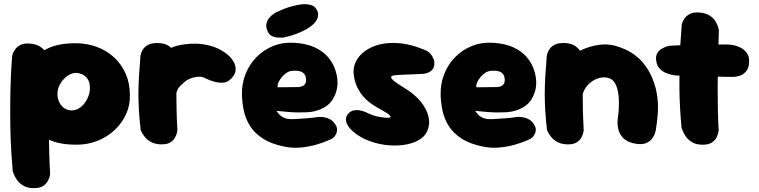

<svg xmlns="http://www.w3.org/2000/svg" viewBox="-20 -712 3742 946"><path d="M357 1Q281 1 231 -19.5Q181 -40 153.5 -75Q126 -110 114.5 -155Q103 -200 103 -250Q103 -314 118.5 -361.5Q134 -409 165.5 -439.5Q197 -470 245 -485Q293 -500 357 -499Q412 -498 459.5 -480Q507 -462 543 -428.5Q579 -395 599.5 -348Q620 -301 620 -242Q621 -192 600.5 -148Q580 -104 544 -70.5Q508 -37 460 -18Q412 1 357 1ZM147 215Q115 215 94.5 202.5Q74 190 63 173.5Q52 157 47.5 144.5Q43 132 43 132Q39 89 35.5 33Q32 -23 31 -84.5Q30 -146 30.5 -209Q31 -272 33.5 -330.5Q36 -389 40 -437Q40 -437 43 -447Q46 -457 55.5 -470Q65 -483 82.5 -491.5Q100 -500 130 -497Q162 -494 180.5 -480.5Q199 -467 208 -451Q217 -435 220 -423Q223 -411 223 -411Q222 -373 221 -320.5Q220 -268 219.5 -207.5Q219 -147 220 -84.5Q221 -22 222.5 37Q224 96 227 145Q227 145 225 155.5Q223 166 215.5 180Q208 194 192 204.5Q176 215 147 215ZM333 -168Q352 -168 368.5 -178Q385 -188 397 -204Q409 -220 416 -239.5Q423 -259 423 -278Q423 -308 411 -324Q399 -340 383 -346.5Q367 -353 355 -353Q339 -353 323 -344.5Q307 -336 293.5 -321.5Q280 -307 271.5 -288.5Q263 -270 263 -249Q263 -228 271.5 -209.5Q280 -191 296 -179.5Q312 -168 333 -168Z M754 -40Q729 -38 715.5 -54.5Q702 -71 696.5 -93.5Q691 -116 690 -133.5Q689 -151 689 -151Q681 -184 678.5 -203Q676 -222 677 -232.5Q678 -243 679.5 -250Q681 -257 681 -266Q685 -325 710 -371.5Q735 -418 775 -448Q815 -478 861 -489Q924 -501 972.5 -495Q1021 -489 1055.5 -472Q1090 -455 1110 -435Q1110 -435 1116 -428.5Q1122 -422 1129.5 -410.5Q1137 -399 1140 -384Q1143 -369 1138 -353Q1133 -337 1114 -320Q1098 -305 1075.5 -304.5Q1053 -304 1032.5 -310.5Q1012 -317 998 -323.5Q984 -330 984 -330Q972 -336 948 -333Q924 -330 899 -316Q882 -303 867 -287.5Q852 -272 849 -252Q847 -231 845 -212Q843 -193 842 -175Q841 -157 841 -137Q841 -117 842 -93Q842 -93 835 -81Q828 -69 809 -56.5Q790 -44 754 -40ZM767 -1Q740 -3 722 -13.5Q704 -24 693 -38Q682 -52 677.5 -62Q673 -72 673 -72Q667 -126 664.5 -168Q662 -210 662 -248.5Q662 -287 664.5 -332Q667 -377 672 -437Q672 -437 674.5 -447Q677 -457 685 -469.5Q693 -482 711 -491.5Q729 -501 759 -500Q792 -499 811 -486Q830 -473 839.5 -456.5Q849 -440 852 -427.5Q855 -415 855 -415Q852 -367 850.5 -328Q849 -289 849 -251Q849 -213 850 -169.5Q851 -126 854 -70Q854 -70 852 -59Q850 -48 842 -33.5Q834 -19 816.5 -9Q799 1 767 -1Z M1384 11Q1318 -2 1276.5 -28.5Q1235 -55 1212.5 -90.5Q1190 -126 1181.5 -166Q1173 -206 1172 -246Q1171 -299 1189.5 -346.5Q1208 -394 1243 -430Q1278 -466 1326.5 -485.5Q1375 -505 1433 -501Q1492 -497 1532 -478Q1572 -459 1596 -431Q1620 -403 1631 -371Q1642 -339 1643 -309Q1644 -262 1618.5 -221Q1593 -180 1530 -164Q1514 -160 1494 -159Q1474 -158 1453 -158Q1432 -158 1412 -159.5Q1392 -161 1376.5 -162.5Q1361 -164 1351.5 -165Q1342 -166 1342 -166Q1346 -161 1354 -150.5Q1362 -140 1379 -132Q1396 -124 1426 -125Q1465 -127 1489 -129Q1513 -131 1526 -132.5Q1539 -134 1543.5 -135Q1548 -136 1548 -136Q1548 -136 1556.5 -136Q1565 -136 1578.5 -134Q1592 -132 1606 -124.5Q1620 -117 1630 -102Q1642 -85 1641 -71.5Q1640 -58 1634 -48Q1628 -38 1621.5 -33Q1615 -28 1615 -28Q1615 -28 1594.5 -19Q1574 -10 1540.5 0Q1507 10 1466 14.5Q1425 19 1384 11ZM1348 -282 1451 -283Q1451 -283 1454.5 -283.5Q1458 -284 1464 -285.5Q1470 -287 1475.5 -290.5Q1481 -294 1484.5 -300.5Q1488 -307 1488 -317Q1488 -333 1481.5 -344Q1475 -355 1460.5 -360Q1446 -365 1420 -363Q1405 -362 1391.5 -353Q1378 -344 1367.5 -331Q1357 -318 1351.5 -304.5Q1346 -291 1348 -282ZM1376 -527Q1376 -527 1367 -526.5Q1358 -526 1345.5 -527Q1333 -528 1320.5 -534Q1308 -540 1301 -553Q1289 -576 1292.5 -594Q1296 -612 1307 -624.5Q1318 -637 1328 -643.5Q1338 -650 1338 -650Q1387 -673 1414.5 -680Q1442 -687 1461 -690Q1461 -690 1470 -691Q1479 -692 1492 -691Q1505 -690 1518 -685Q1531 -680 1539 -667Q1548 -652 1547.5 -639Q1547 -626 1542 -616.5Q1537 -607 1532 -601.5Q1527 -596 1527 -596Q1511 -580 1489.5 -568Q1468 -556 1446 -547.5Q1424 -539 1405.5 -534Q1387 -529 1376 -527Z M1862 -134Q1904 -128 1904 -137Q1904 -146 1869 -165Q1853 -174 1835 -184.5Q1817 -195 1799.5 -208.5Q1782 -222 1767 -240Q1752 -258 1740.5 -281.5Q1729 -305 1724 -336Q1716 -383 1740.5 -421Q1765 -459 1815 -481Q1865 -503 1934 -500Q2003 -497 2084 -461Q2084 -461 2090.5 -456.5Q2097 -452 2104.5 -442.5Q2112 -433 2117 -419.5Q2122 -406 2119 -388Q2116 -374 2107.5 -366Q2099 -358 2089 -354Q2079 -350 2071.5 -349Q2064 -348 2064 -348Q2064 -348 2060 -348Q2056 -348 2049 -347.5Q2042 -347 2031.5 -346.5Q2021 -346 2008.5 -345.5Q1996 -345 1981 -344.5Q1966 -344 1949 -343Q1930 -342 1918.5 -340Q1907 -338 1907 -331.5Q1907 -325 1922 -312.5Q1937 -300 1972 -279Q2022 -249 2052 -212.5Q2082 -176 2091 -138.5Q2100 -101 2085 -66Q2073 -38 2041 -20.5Q2009 -3 1965.5 2.5Q1922 8 1874.5 1.5Q1827 -5 1782.5 -24.5Q1738 -44 1706 -77Q1706 -77 1700.5 -84Q1695 -91 1689.5 -102Q1684 -113 1684.5 -126.5Q1685 -140 1697 -153Q1708 -165 1722.5 -168Q1737 -171 1751 -168.5Q1765 -166 1774 -162.5Q1783 -159 1783 -159Q1783 -159 1789 -156Q1795 -153 1806 -148.5Q1817 -144 1831.5 -140Q1846 -136 1862 -134Z M2363 11Q2297 -2 2255.5 -28.5Q2214 -55 2191.5 -90.5Q2169 -126 2160.5 -166Q2152 -206 2151 -246Q2150 -299 2168.5 -346.5Q2187 -394 2222 -430Q2257 -466 2305.5 -485.5Q2354 -505 2412 -501Q2471 -497 2511 -478Q2551 -459 2575 -431Q2599 -403 2610 -371Q2621 -339 2622 -309Q2623 -262 2597.5 -221Q2572 -180 2509 -164Q2493 -160 2473 -159Q2453 -158 2432 -158Q2411 -158 2391 -159.5Q2371 -161 2355.5 -162.5Q2340 -164 2330.5 -165Q2321 -166 2321 -166Q2325 -161 2333 -150.5Q2341 -140 2358 -132Q2375 -124 2405 -125Q2444 -127 2468 -129Q2492 -131 2505 -132.5Q2518 -134 2522.5 -135Q2527 -136 2527 -136Q2527 -136 2535.5 -136Q2544 -136 2557.5 -134Q2571 -132 2585 -124.5Q2599 -117 2609 -102Q2621 -85 2620 -71.5Q2619 -58 2613 -48Q2607 -38 2600.5 -33Q2594 -28 2594 -28Q2594 -28 2573.5 -19Q2553 -10 2519.5 0Q2486 10 2445 14.5Q2404 19 2363 11ZM2327 -282 2430 -283Q2430 -283 2433.5 -283.5Q2437 -284 2443 -285.5Q2449 -287 2454.5 -290.5Q2460 -294 2463.5 -300.5Q2467 -307 2467 -317Q2467 -333 2460.5 -344Q2454 -355 2439.5 -360Q2425 -365 2399 -363Q2384 -362 2370.5 -353Q2357 -344 2346.5 -331Q2336 -318 2330.5 -304.5Q2325 -291 2327 -282Z M3097 -7Q3064 -16 3048 -34.5Q3032 -53 3027 -73Q3022 -93 3022.5 -107.5Q3023 -122 3023 -122Q3031 -172 3029 -222.5Q3027 -273 3010 -303Q2997 -324 2973.5 -329Q2950 -334 2924 -325Q2898 -316 2877 -294Q2857 -273 2850.5 -245.5Q2844 -218 2844 -192Q2844 -166 2842 -150Q2841 -129 2840.5 -119Q2840 -109 2840.5 -103Q2841 -97 2839 -86Q2839 -86 2838.5 -77.5Q2838 -69 2833 -57.5Q2828 -46 2814 -37Q2800 -28 2772 -26Q2750 -25 2732.5 -37.5Q2715 -50 2705 -62.5Q2695 -75 2695 -75Q2686 -87 2684 -99.5Q2682 -112 2682.5 -131.5Q2683 -151 2681 -183Q2675 -223 2674 -248Q2673 -273 2676.5 -291Q2680 -309 2689 -326.5Q2698 -344 2714 -368Q2737 -396 2771.5 -422Q2806 -448 2847 -466.5Q2888 -485 2931 -491Q2974 -497 3013 -486Q3035 -480 3063 -467.5Q3091 -455 3119.5 -431.5Q3148 -408 3172 -370Q3196 -332 3211 -276Q3222 -229 3222 -185Q3222 -141 3212 -76Q3212 -76 3209 -62Q3206 -48 3195 -31.5Q3184 -15 3161 -6Q3138 3 3097 -7ZM2769 -1Q2742 -3 2724 -13.5Q2706 -24 2695 -38Q2684 -52 2679.5 -62Q2675 -72 2675 -72Q2669 -126 2666.5 -168Q2664 -210 2664 -248.5Q2664 -287 2666.5 -332Q2669 -377 2674 -437Q2674 -437 2676.5 -447Q2679 -457 2687 -469.5Q2695 -482 2713 -491.5Q2731 -501 2761 -500Q2794 -499 2813 -486Q2832 -473 2841.5 -456.5Q2851 -440 2854 -427.5Q2857 -415 2857 -415Q2854 -367 2852.5 -328Q2851 -289 2851 -251Q2851 -213 2852 -169.5Q2853 -126 2856 -70Q2856 -70 2854 -59Q2852 -48 2844 -33.5Q2836 -19 2818.5 -9Q2801 1 2769 -1Z M3442 1Q3410 1 3389.5 -11.5Q3369 -24 3358 -41Q3347 -58 3342.5 -70.5Q3338 -83 3338 -83Q3334 -126 3331 -175.5Q3328 -225 3327.5 -277.5Q3327 -330 3328 -383.5Q3329 -437 3332 -489.5Q3335 -542 3339 -591Q3339 -591 3342 -601Q3345 -611 3354.5 -623.5Q3364 -636 3381.5 -644.5Q3399 -653 3429 -650Q3461 -647 3479.5 -633.5Q3498 -620 3507 -604Q3516 -588 3519 -576Q3522 -564 3522 -564Q3521 -526 3519.5 -479.5Q3518 -433 3517 -382Q3516 -331 3516 -277.5Q3516 -224 3517 -171Q3518 -118 3521 -69Q3521 -69 3519 -58.5Q3517 -48 3510 -34Q3503 -20 3487 -9.5Q3471 1 3442 1ZM3585 -333Q3506 -334 3436 -336.5Q3366 -339 3311 -340Q3311 -340 3297.5 -342Q3284 -344 3265 -351Q3246 -358 3231 -373Q3216 -388 3213 -414Q3210 -437 3219 -451Q3228 -465 3241.5 -472.5Q3255 -480 3265.5 -483Q3276 -486 3276 -486Q3284 -487 3306 -488Q3328 -489 3359 -490Q3390 -491 3426 -491.5Q3462 -492 3498 -492.5Q3534 -493 3566 -493Q3566 -493 3577 -492Q3588 -491 3604 -487Q3620 -483 3635.5 -473.5Q3651 -464 3661.5 -448Q3672 -432 3671 -407Q3670 -377 3656.5 -361Q3643 -345 3626.5 -339.5Q3610 -334 3597.5 -333.5Q3585 -333 3585 -333Z"/></svg>

Font: Sour Gummy Black
Style: Regular
Weight: 900
Designer: Stefie Justprince
Foundry: Eifetstype
Version: Version 1.000